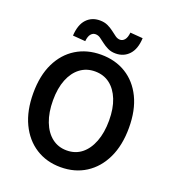

<svg xmlns="http://www.w3.org/2000/svg" viewBox="-152 -961 978 1088"><g transform="rotate(20 337.0 -417.0)"><path d="M337 12Q252 12 187 -29.5Q122 -71 85.5 -147.5Q49 -224 49 -330Q49 -436 85.5 -511Q122 -586 187 -626Q252 -666 337 -666Q423 -666 488 -626Q553 -586 589.5 -511Q626 -436 626 -330Q626 -224 589.5 -147.5Q553 -71 488 -29.5Q423 12 337 12ZM337 -89Q389 -89 426.5 -118.5Q464 -148 485 -202.5Q506 -257 506 -330Q506 -403 485 -455.5Q464 -508 426.5 -536.5Q389 -565 337 -565Q286 -565 248 -536.5Q210 -508 189 -455.5Q168 -403 168 -330Q168 -257 189 -202.5Q210 -148 248 -118.5Q286 -89 337 -89ZM410 -700Q383 -700 362.5 -710Q342 -720 326 -732.5Q310 -745 296.5 -754.5Q283 -764 267 -764Q251 -764 239.5 -750.5Q228 -737 225 -707L149 -713Q153 -780 184 -813Q215 -846 264 -846Q291 -846 311.5 -836.5Q332 -827 348 -814.5Q364 -802 378 -792Q392 -782 407 -782Q423 -782 434.5 -796Q446 -810 449 -840L525 -834Q522 -768 490.5 -734Q459 -700 410 -700Z"/></g></svg>

Font: Source Sans 3 SemiBold
Style: Regular
Weight: 600
Designer: Paul D. Hunt
Foundry: Adobe
Version: Version 3.046;hotconv 1.0.118;makeotfexe 2.5.65603